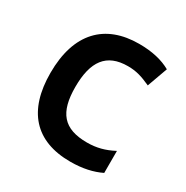

<svg xmlns="http://www.w3.org/2000/svg" viewBox="-135 -669 770 793"><g transform="rotate(30 250.0 -272.0)"><path d="M303 10C362 10 409 -1 448 -20V-125C406 -103 369 -93 323 -93C211 -93 167 -147 167 -268C167 -390 211 -451 313 -451C353 -451 381 -442 423 -423L458 -520C419 -542 370 -554 307 -554C145 -554 49 -457 49 -267C49 -88 135 10 303 10Z"/></g></svg>

Font: Noto Sans Mono ExtraCondensed SemiBold
Style: Regular
Weight: 600
Width: 2
Designer: Monotype Design Team
Foundry: Monotype Imaging Inc.
Version: Version 2.014